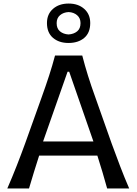

<svg xmlns="http://www.w3.org/2000/svg" viewBox="-20 -1072 778 1092"><path d="M21.5 0Q48.3 -61 74.7 -128.4Q101.1 -195.8 123 -256.3L215.8 -515.6Q241.2 -585.9 259.5 -642.6Q277.8 -699.2 293 -756.3H447.8Q462.9 -697.8 480.5 -641.4Q498 -585 523.4 -515.1L615.2 -255.4Q637.7 -193.4 663.1 -127Q688.5 -60.5 714.8 0H589.4Q577.1 -45.4 562.7 -93.3Q548.3 -141.1 533.7 -187H202.6Q187.5 -140.6 172.9 -92.8Q158.2 -44.9 145 0ZM511.2 -267.6 373.5 -664.1H364.3L225.1 -267.6ZM369.6 -827.6Q315.4 -827.6 281.2 -856.9Q247.1 -886.2 247.1 -940.9Q247.1 -991.7 281.5 -1021.7Q315.9 -1051.8 370.6 -1051.8Q424.8 -1051.8 459 -1021.5Q493.2 -991.2 493.2 -940.9Q493.2 -885.3 459 -856.4Q424.8 -827.6 369.6 -827.6ZM369.6 -876Q399.4 -877.9 418.7 -893.6Q438 -909.2 438 -940.4Q438 -968.8 418.7 -985.4Q399.4 -1002 370.6 -1003.4Q340.8 -1002 321.5 -985.6Q302.2 -969.2 302.2 -940.4Q302.2 -909.2 321.3 -893.6Q340.3 -877.9 369.6 -876Z"/></svg>

Font: Pinar Medium
Style: Regular
Weight: 500
Designer: Amin Abedi
Version: Version 3.000